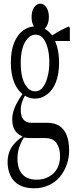

<svg xmlns="http://www.w3.org/2000/svg" viewBox="-20 -745 418 1036"><path d="M129.9 -538.1Q110.8 -518.1 101.3 -483.9Q91.8 -449.7 91.8 -405Q91.8 -360.4 100.8 -325.9Q109.9 -291.5 127.9 -272Q145.5 -252 169.7 -252Q193.8 -252 210.7 -273.2Q227.5 -294.4 236.3 -329.6Q246.1 -364.7 246.1 -408.9Q246.1 -453.1 236.8 -486.8Q228 -520 211.9 -539.1Q195.8 -558.1 172.1 -558.1Q148.4 -558.1 129.9 -538.1ZM234.4 -82.5Q274.9 -82.5 301 -65.2Q327.1 -47.9 340.1 -14.4Q353 19 353 67.4Q353 106.4 340.3 142.8Q327.6 179.2 303.7 208.5Q279.8 237.8 242.7 254.4Q208.5 271 163.6 271Q116.2 271 84.2 253.4Q52.2 235.8 36.6 203.1Q21 170.4 21 129.9Q21 101.1 29.8 76.2Q44.4 33.7 95.2 -3.9Q98.6 -2.9 102.1 -9.3Q98.1 -7.3 94.2 -12.7Q45.9 -34.2 45.9 -101.6Q45.9 -130.9 59.6 -165Q71.8 -194.8 101.1 -237.8Q99.1 -239.3 97.7 -240.7Q72.3 -262.2 56.6 -299.8Q38.6 -343.3 38.6 -407.5Q38.6 -471.7 56.4 -514.9Q74.2 -558.1 104.5 -580.6Q134.8 -602.5 171.4 -602.5Q191.9 -602.5 208.5 -595.7Q237.3 -584.5 258.8 -557.1Q260.3 -560.5 261.2 -553.7Q305.2 -582.5 349.6 -601.6Q353 -602.5 356.9 -593.8Q356.9 -563.5 356.9 -523.9Q356.9 -523.9 277.3 -523.9Q278.3 -523.4 279.8 -517.1Q286.1 -501.5 290.5 -482.4Q298.8 -449.2 298.8 -407.7Q298.8 -345.2 281.5 -301.3Q264.2 -257.3 233.4 -235.4Q205.1 -213.4 170.4 -212.9Q143.6 -212.9 118.7 -226.1Q116.7 -226.6 114.3 -228.5Q104.5 -210 100.1 -197.3Q91.8 -174.8 91.8 -153.3Q91.8 -82.5 149.9 -82.5Q150.4 -82.5 234.4 -82.5ZM108.9 -2.9Q99.6 12.2 94.2 23.9Q84 44.9 79.1 65.4Q74.2 85.9 74.2 110.8Q74.2 150.4 87.6 176.3Q101.1 202.1 124.5 213.4Q147.5 224.6 176.8 224.6Q216.3 224.6 244.6 208Q274.9 191.4 289.6 162.4Q304.2 133.3 304.2 98.1Q304.2 55.7 285.6 27.8Q267.1 0 223.6 0Q223.6 0 141.6 0Q126 0 108.9 -2.9ZM230.2 -705.1Q243.7 -685.1 243.7 -653.3Q243.7 -621.6 230.2 -601.1Q216.8 -580.6 197.3 -580.6Q177.7 -580.6 164.1 -600.6Q150.4 -620.6 150.4 -652.8Q150.4 -685.1 164.1 -705.1Q177.7 -725.1 197.3 -725.1Q216.8 -725.1 230.2 -705.1Z"/></svg>

Font: Scarab Serif
Style: Light
Weight: 300
Designer: John Roberts
Foundry: Scarab
Version: 1.0